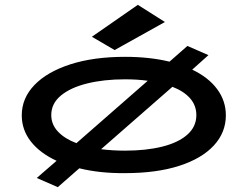

<svg xmlns="http://www.w3.org/2000/svg" viewBox="-20 -708 1040 794"><path d="M219 66 132 28 214 -43Q145 -75 107.5 -123Q70 -171 70 -231Q70 -302 122.5 -356.5Q175 -411 271 -442Q367 -473 497 -473Q599 -473 681 -453L755 -518L842 -480L775 -420Q842 -388 878 -339.5Q914 -291 914 -231Q914 -160 864 -106Q814 -52 720.5 -22Q627 8 497 8Q393 9 308 -12ZM192 -232Q192 -193 220 -163.5Q248 -134 296 -116L591 -374Q548 -380 497 -380Q410 -380 341 -363Q272 -346 232 -313Q192 -280 192 -232ZM497 -85Q584 -85 650.5 -101.5Q717 -118 754.5 -151Q792 -184 792 -232Q792 -272 766 -301.5Q740 -331 693 -349L398 -91Q445 -85 497 -85ZM454 -501 360 -556 550 -688 662 -617Z"/></svg>

Font: Inconsolata UltraExpanded SemiBold
Style: Regular
Weight: 600
Width: 9
Monospace: yes
Designer: Raph Levien, Cyreal, Brenton Simpson
Foundry: Raph Levien, Cyreal, Google
Version: Version 3.001; ttfautohint (v1.8.2.53-6de2)